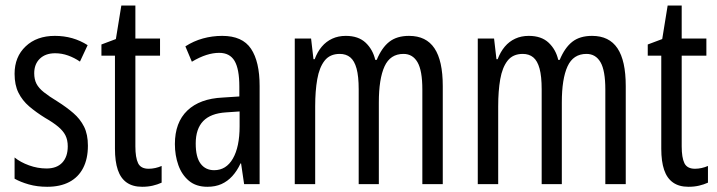

<svg xmlns="http://www.w3.org/2000/svg" viewBox="-20 -678 2641 707"><path d="M303.7 -141.6Q303.7 -93.3 286.1 -59.3Q268.6 -25.4 235.1 -7.8Q201.7 9.8 153.8 9.8Q116.7 9.8 85.9 1Q55.2 -7.8 33.7 -20V-98.1Q55.2 -80.6 86.9 -69.1Q118.7 -57.6 151.4 -57.6Q189 -57.6 209.2 -79.1Q229.5 -100.6 229.5 -139.2Q229.5 -162.1 221.2 -179Q212.9 -195.8 194.6 -211.2Q176.3 -226.6 146.5 -243.7Q113.3 -264.2 87.6 -286.1Q62 -308.1 47.9 -336.7Q33.7 -365.2 33.7 -406.2Q33.7 -468.8 74.5 -507.3Q115.2 -545.9 182.1 -545.9Q215.8 -545.9 245.8 -537.4Q275.9 -528.8 302.7 -511.7L274.4 -451.2Q253.9 -465.3 230.7 -473.6Q207.5 -481.9 183.1 -481.9Q147.5 -481.9 126.7 -461.9Q106 -441.9 106 -408.2Q106 -385.7 114.3 -369.6Q122.6 -353.5 141.6 -338.4Q160.6 -323.2 191.9 -304.2Q225.1 -283.2 250.2 -261.5Q275.4 -239.7 289.6 -211.4Q303.7 -183.1 303.7 -141.6Z M527.3 -56.6Q539.6 -56.6 551.8 -59.3Q564 -62 575.2 -66.9V-5.4Q560.1 1.5 542.5 5.6Q524.9 9.8 503.4 9.8Q468.8 9.8 446.5 -5.9Q424.3 -21.5 413.8 -52.5Q403.3 -83.5 403.3 -130.4V-473.1H353.5V-514.2L406.7 -534.2L426.8 -657.7H478.5V-536.1H569.3V-473.1H478.5V-139.2Q478.5 -97.7 488.5 -77.1Q498.5 -56.6 527.3 -56.6Z M798.3 -545.9Q872.6 -545.9 904.3 -498.5Q936 -451.2 936 -361.3V0H878.9L867.7 -76.2H865.7Q853 -48.8 835.4 -29.5Q817.9 -10.3 795.4 -0.2Q772.9 9.8 743.7 9.8Q702.1 9.8 675.8 -12.2Q649.4 -34.2 636.7 -70.1Q624 -106 624 -147.5Q624 -227.1 669.9 -271Q715.8 -314.9 800.3 -318.8L861.3 -322.8V-359.4Q861.3 -423.8 843.8 -453.6Q826.2 -483.4 787.1 -483.4Q764.6 -483.4 740 -475.6Q715.3 -467.8 686.5 -450.7L662.6 -507.3Q692.9 -526.9 727.3 -536.4Q761.7 -545.9 798.3 -545.9ZM862.3 -267.6 812.5 -264.2Q755.9 -260.7 728.3 -232.2Q700.7 -203.6 700.7 -149.4Q700.7 -99.1 718.8 -75.2Q736.8 -51.3 768.6 -51.3Q813 -51.3 837.6 -94.2Q862.3 -137.2 862.3 -212.9Z M1486.3 -545.9Q1549.3 -545.9 1579.8 -500.2Q1610.4 -454.6 1610.4 -361.3V0H1535.2V-348.1Q1535.2 -418.5 1517.3 -449Q1499.5 -479.5 1465.8 -479.5Q1417 -479.5 1396 -433.6Q1375 -387.7 1375 -300.8V0H1300.8V-349.1Q1300.8 -397 1293 -425.5Q1285.2 -454.1 1269.8 -466.8Q1254.4 -479.5 1231 -479.5Q1194.8 -479.5 1175.3 -454.6Q1155.8 -429.7 1148.2 -386.2Q1140.6 -342.8 1140.6 -287.1V0H1065.4V-536.1H1125.5L1134.3 -460H1138.7Q1148.9 -487.3 1165 -506.3Q1181.2 -525.4 1203.4 -535.6Q1225.6 -545.9 1253.4 -545.9Q1299.8 -545.9 1326.4 -520.8Q1353 -495.6 1361.8 -457.5H1367.2Q1385.7 -502.4 1413.6 -524.2Q1441.4 -545.9 1486.3 -545.9Z M2160.2 -545.9Q2223.1 -545.9 2253.7 -500.2Q2284.2 -454.6 2284.2 -361.3V0H2209V-348.1Q2209 -418.5 2191.2 -449Q2173.3 -479.5 2139.6 -479.5Q2090.8 -479.5 2069.8 -433.6Q2048.8 -387.7 2048.8 -300.8V0H1974.6V-349.1Q1974.6 -397 1966.8 -425.5Q1959 -454.1 1943.6 -466.8Q1928.2 -479.5 1904.8 -479.5Q1868.7 -479.5 1849.1 -454.6Q1829.6 -429.7 1822 -386.2Q1814.5 -342.8 1814.5 -287.1V0H1739.3V-536.1H1799.3L1808.1 -460H1812.5Q1822.8 -487.3 1838.9 -506.3Q1855 -525.4 1877.2 -535.6Q1899.4 -545.9 1927.2 -545.9Q1973.6 -545.9 2000.2 -520.8Q2026.9 -495.6 2035.6 -457.5H2041Q2059.6 -502.4 2087.4 -524.2Q2115.2 -545.9 2160.2 -545.9Z M2539.1 -56.6Q2551.3 -56.6 2563.5 -59.3Q2575.7 -62 2586.9 -66.9V-5.4Q2571.8 1.5 2554.2 5.6Q2536.6 9.8 2515.1 9.8Q2480.5 9.8 2458.3 -5.9Q2436 -21.5 2425.5 -52.5Q2415 -83.5 2415 -130.4V-473.1H2365.2V-514.2L2418.5 -534.2L2438.5 -657.7H2490.2V-536.1H2581.1V-473.1H2490.2V-139.2Q2490.2 -97.7 2500.2 -77.1Q2510.3 -56.6 2539.1 -56.6Z"/></svg>

Font: Open Sans Condensed
Style: Regular
Weight: 400
Width: 3
Designer: Monotype Design Team
Foundry: Monotype Imaging Inc.
Version: Version 3.000